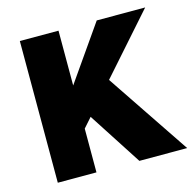

<svg xmlns="http://www.w3.org/2000/svg" viewBox="-99 -770 892 873"><g transform="rotate(-15 347.0 -333.5)"><path d="M243 -198 176 -303 430 -667H658ZM68 0V-667H250V0ZM394 -421 677 0H452L254 -306Z"/></g></svg>

Font: Maven Pro ExtraBold
Style: Regular
Weight: 800
Designer: Joe Prince
Foundry: Joe Prince
Version: Version 2.100